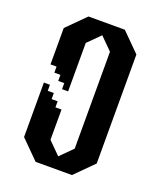

<svg xmlns="http://www.w3.org/2000/svg" viewBox="-131 -784 730 869"><g transform="rotate(20 233.5 -350.0)"><path d="M319.5 -700H144.5L57 -612.5V-437.5H86.2V-408.3H115.4V-379.2H144.5V-350H173.7V-583.3L232 -641.6L290.4 -583.3V-116.7L232 -58.4L173.7 -116.7V-262.5H144.5V-291.7H115.4V-320.9H86.2V-350H57V-87.5L144.5 0H319.5L407 -87.5V-612.5Z"/></g></svg>

Font: Stepalange
Style: Regular
Weight: 400
Designer: Szymon Furjan
Version: Version 1.005;Fontself Maker 3.5.8